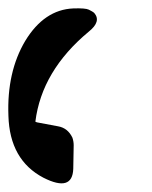

<svg xmlns="http://www.w3.org/2000/svg" viewBox="-42 -612 361 456"><path d="M132 -211Q130 -155 61 -190Q-19 -232 -22 -337Q-26 -441 18 -515Q63 -589 132 -592Q161 -593 169 -589Q173 -587 176.5 -585Q180 -583 182 -581Q199 -561 169 -537Q57 -444 42 -323Q46 -321 48 -321L96 -312Q119 -308 130 -285Q133 -276 133 -267Z"/></svg>

Font: Amiri
Style: Bold Italic
Weight: 700
Italic angle: 10°
Designer: Khaled Hosny
Version: Version 0.113